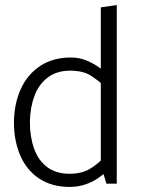

<svg xmlns="http://www.w3.org/2000/svg" viewBox="-20 -725 556 758"><path d="M378 -73 400 0H441V-705L378 -696ZM395 -109Q369 -79 336 -59Q303 -39 255 -39Q201 -39 166 -65.5Q131 -92 114.5 -138.5Q98 -185 98 -244Q99 -301 116 -346.5Q133 -392 168.5 -419Q204 -446 257 -446Q309 -446 340 -425.5Q371 -405 396 -382L416 -422Q397 -440 373 -457.5Q349 -475 321 -486.5Q293 -498 260 -498Q189 -498 138.5 -464.5Q88 -431 62 -373.5Q36 -316 35 -243Q35 -168 60.5 -110Q86 -52 135.5 -19.5Q185 13 256 13Q287 13 316 3.5Q345 -6 370 -23.5Q395 -41 415 -64Z"/></svg>

Font: Catamaran Light
Style: Regular
Weight: 300
Designer: Pria Ravichandran
Version: Version 2.000